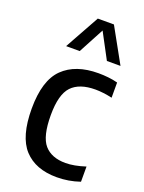

<svg xmlns="http://www.w3.org/2000/svg" viewBox="-153 -880 720 962"><g transform="rotate(20 207.0 -399.0)"><path d="M274 9.5Q161 9.5 100.2 -56.5Q39.5 -122.5 39.5 -271.5Q39.5 -422 106 -487Q172.5 -552 294 -552Q320 -552 346.2 -549.2Q372.5 -546.5 397 -540V-459Q373.5 -464.5 350.5 -467.2Q327.5 -470 308 -470Q222.5 -470 181.5 -426.8Q140.5 -383.5 140.5 -273.5Q140.5 -160 178.5 -116.2Q216.5 -72.5 291 -72.5Q337 -72.5 397 -92V-11Q337.5 9.5 274 9.5ZM94.5 -624 196.5 -808H282.5L384.5 -624H312L239.5 -760L167 -624Z"/></g></svg>

Font: Encode Sans Semi Condensed Medium
Style: Regular
Weight: 500
Width: 4
Designer: Multiple Designers
Foundry: Impallari Type
Version: Version 3.000; ttfautohint (v1.8.3) -l 8 -r 50 -G 200 -x 14 